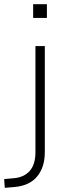

<svg xmlns="http://www.w3.org/2000/svg" viewBox="-77 -708 325 921"><path d="M82 -622V-688H148V-622ZM-54 193 -57 151 -12 147Q38 143 65.5 112Q93 81 93 22V-487H138V21Q138 60 128 89.5Q118 119 99.5 140.5Q81 162 54 174Q27 186 -7 189Z"/></svg>

Font: Nunito Sans 10pt ExtraLight
Style: Regular
Weight: 250
Designer: Vernon Adams
Foundry: Vernon Adams
Version: Version 3.101;gftools[0.9.27]